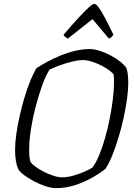

<svg xmlns="http://www.w3.org/2000/svg" viewBox="-20 -974 696 994"><path d="M270 0Q247 0 217.5 -9.5Q188 -19 159 -34Q130 -49 107.5 -65.5Q85 -82 76 -96Q66 -116 62 -143Q58 -170 58 -199Q58 -235 64.5 -280.5Q71 -326 82 -374.5Q93 -423 107 -470Q121 -517 137 -556Q153 -595 169 -621Q191 -636 222.5 -653Q254 -670 291 -685.5Q328 -701 367.5 -710.5Q407 -720 444 -720Q467 -720 496 -711Q525 -702 553 -687Q581 -672 603 -654.5Q625 -637 635 -621Q640 -605 642 -584.5Q644 -564 644 -546Q644 -509 637.5 -461.5Q631 -414 619.5 -362Q608 -310 593 -260.5Q578 -211 561 -169Q544 -127 526 -100Q499 -78 458.5 -55Q418 -32 370 -16Q322 0 270 0ZM302 -56Q329 -56 360.5 -65Q392 -74 419 -86Q446 -98 459 -107Q477 -131 493.5 -171Q510 -211 524 -260Q538 -309 548 -360Q558 -411 564 -458.5Q570 -506 570 -543Q570 -556 570 -567Q570 -578 568 -588Q563 -597 545.5 -610Q528 -623 504.5 -635Q481 -647 455.5 -655Q430 -663 409 -663Q385 -663 352.5 -655Q320 -647 288.5 -635.5Q257 -624 236 -613Q217 -583 198.5 -532Q180 -481 164.5 -421.5Q149 -362 140 -304Q131 -246 131 -200Q131 -179 132.5 -163Q134 -147 138 -135Q146 -124 164.5 -110.5Q183 -97 207.5 -84.5Q232 -72 257 -64Q282 -56 302 -56ZM331 -774Q322 -780 316.5 -784Q311 -788 309 -794Q356 -849 388.5 -884Q421 -919 440.5 -936.5Q460 -954 468 -954Q477 -954 490.5 -936Q504 -918 523 -882.5Q542 -847 567 -794Q564 -790 559 -784Q554 -778 544 -774L459 -875Z"/></svg>

Font: Texturina 12pt Thin
Style: Italic
Weight: 250
Italic angle: -11°
Designer: Guillermo Torres Carreño
Foundry: Omnibus-Type
Version: Version 1.002